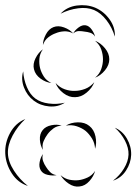

<svg xmlns="http://www.w3.org/2000/svg" viewBox="-101 -680 518 729"><path d="M129 -628Q153 -654 190.5 -659Q228 -664 260 -651Q293 -637 315 -606.5Q337 -576 335 -541Q325 -575 303.5 -603Q282 -631 256 -642Q230 -653 195.5 -648.5Q161 -644 129 -628ZM177 -553Q183 -565 197 -575.5Q211 -586 224 -584Q237 -582 247 -568Q257 -554 260 -541Q253 -552 242 -555.5Q231 -559 220 -560Q210 -562 198.5 -562Q187 -562 177 -553ZM62 -509Q62 -528 73 -549Q84 -570 102 -577Q120 -584 142 -576Q164 -568 177 -553Q160 -562 142.5 -561Q125 -560 111 -554Q96 -549 82 -538Q68 -527 62 -509ZM260 -525Q281 -517 297.5 -497Q314 -477 314 -455Q314 -433 297.5 -413Q281 -393 260 -385Q277 -399 283.5 -418Q290 -437 290 -455Q290 -473 283.5 -492Q277 -511 260 -525ZM94 -365Q73 -367 53 -381.5Q33 -396 28 -417Q23 -437 34 -459Q45 -481 62 -493Q50 -476 48.5 -457Q47 -438 51 -422Q55 -406 65 -390Q75 -374 94 -365ZM145 -290Q119 -273 85.5 -276Q52 -279 27 -298Q2 -317 -10 -348Q-22 -379 -13 -409Q-11 -378 1 -349.5Q13 -321 33 -306Q53 -291 84 -287Q115 -283 145 -290ZM257 -368Q249 -346 228 -328.5Q207 -311 184 -311Q161 -310 139.5 -326.5Q118 -343 110 -365Q125 -348 145 -341Q165 -334 184 -335Q202 -335 222 -342.5Q242 -350 257 -368ZM5 26Q-33 14 -56 -21.5Q-79 -57 -81 -97Q-83 -138 -62.5 -175.5Q-42 -213 -5 -228Q-34 -201 -53 -165.5Q-72 -130 -71 -98Q-70 -66 -48 -32Q-26 2 5 26ZM149 -203Q168 -215 194.5 -215.5Q221 -216 238 -202Q256 -188 261.5 -162Q267 -136 260 -115Q259 -137 248 -154.5Q237 -172 224 -183Q210 -194 190.5 -200.5Q171 -207 149 -203ZM62 -111Q52 -127 50.5 -149Q49 -171 61 -186Q72 -200 94 -204.5Q116 -209 133 -203Q115 -202 102 -192.5Q89 -183 80 -171Q71 -159 64.5 -144Q58 -129 62 -111ZM335 -195Q364 -183 381 -153.5Q398 -124 397 -92Q396 -61 377.5 -32.5Q359 -4 328 6Q353 -13 369.5 -40Q386 -67 387 -93Q388 -118 373.5 -146Q359 -174 335 -195ZM114 -15Q99 -12 80.5 -16Q62 -20 54 -33Q46 -46 49.5 -64.5Q53 -83 62 -95Q58 -81 62.5 -68.5Q67 -56 74 -46Q80 -36 89.5 -26.5Q99 -17 114 -15ZM260 -31Q255 -11 238.5 7.5Q222 26 201 28Q180 31 159.5 17Q139 3 129 -15Q145 -1 163.5 2.5Q182 6 198 4Q214 2 231.5 -6Q249 -14 260 -31Z"/></svg>

Font: Rubik Puddles
Style: Regular
Weight: 400
Designer: Hubert and Fischer, NaN
Foundry: Hubert and Fischer, NaN
Version: Version 2.200